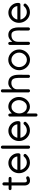

<svg xmlns="http://www.w3.org/2000/svg" viewBox="1791 -2507 904 4526"><g transform="rotate(-90 2243.0 -244.0)"><path d="M134.3 -602.5Q134.3 -617.7 145 -628.4Q155.8 -639.2 170.9 -639.2Q186 -639.2 196.8 -628.4Q207.5 -617.7 207.5 -602.5L207 -493.2L302.2 -492.7Q316.4 -492.7 326.4 -482.7Q336.4 -472.7 336.4 -458.5Q336.4 -444.3 326.4 -434.3Q316.4 -424.3 302.2 -424.3L207 -424.8L206.5 -120.1Q206.5 -94.2 214.4 -78.4Q222.2 -62.5 246.1 -62.5Q267.6 -62.5 281.5 -70.6Q295.4 -78.6 313.5 -78.6Q328.6 -78.6 339.4 -67.9Q350.1 -57.1 350.1 -42Q350.1 -21.5 332.5 -9.8Q314.9 2 291.3 6.6Q267.6 11.2 249 11.2Q191.4 11.2 162.4 -25.6Q133.3 -62.5 133.3 -121.1L133.8 -424.3H58.6Q44.4 -424.3 34.4 -434.3Q24.4 -444.3 24.4 -458.5Q24.4 -472.7 34.4 -482.7Q44.4 -492.7 58.6 -492.7H133.8Z M676.3 9.8Q605.5 9.8 548.1 -25.4Q490.7 -60.5 457 -119.4Q423.3 -178.2 423.3 -248.5Q423.3 -315.4 455.3 -372.3Q487.3 -429.2 542 -463.9Q596.7 -498.5 664.1 -498.5Q726.1 -498.5 778.1 -467.8Q830.1 -437 861.6 -385Q893.1 -333 893.1 -269.5Q893.1 -247.1 885 -231Q877 -214.8 855.5 -214.8H500Q507.8 -174.3 532 -139.9Q556.2 -105.5 593 -84.5Q629.9 -63.5 675.3 -63.5Q713.9 -63.5 751 -80.6Q788.1 -97.7 812 -127.4Q822.8 -141.6 840.8 -141.6Q856 -141.6 866.7 -130.9Q877.4 -120.1 877.4 -105Q877.4 -91.8 868.7 -81.1Q833.5 -38.1 782.5 -14.2Q731.4 9.8 676.3 9.8ZM818.4 -287.1Q814 -325.2 792.5 -356.7Q771 -388.2 737.8 -406.7Q704.6 -425.3 664.6 -425.3Q623 -425.3 588.9 -406.2Q554.7 -387.2 532 -356Q509.3 -324.7 501 -287.1Z M1034.7 -675.8Q1052.7 -675.8 1063.2 -663.8Q1073.7 -651.9 1073.7 -638.7V-18.6Q1073.7 -5.9 1062.3 3.4Q1050.8 12.7 1040 12.7Q1023.4 12.7 1012 2.4Q1000.5 -7.8 1000.5 -23.9V-637.7Q1000.5 -651.9 1010.7 -663.8Q1021 -675.8 1034.7 -675.8Z M1434.1 9.8Q1363.3 9.8 1305.9 -25.4Q1248.5 -60.5 1214.8 -119.4Q1181.2 -178.2 1181.2 -248.5Q1181.2 -315.4 1213.1 -372.3Q1245.1 -429.2 1299.8 -463.9Q1354.5 -498.5 1421.9 -498.5Q1483.9 -498.5 1535.9 -467.8Q1587.9 -437 1619.4 -385Q1650.9 -333 1650.9 -269.5Q1650.9 -247.1 1642.8 -231Q1634.8 -214.8 1613.3 -214.8H1257.8Q1265.6 -174.3 1289.8 -139.9Q1314 -105.5 1350.8 -84.5Q1387.7 -63.5 1433.1 -63.5Q1471.7 -63.5 1508.8 -80.6Q1545.9 -97.7 1569.8 -127.4Q1580.6 -141.6 1598.6 -141.6Q1613.8 -141.6 1624.5 -130.9Q1635.3 -120.1 1635.3 -105Q1635.3 -91.8 1626.5 -81.1Q1591.3 -38.1 1540.3 -14.2Q1489.3 9.8 1434.1 9.8ZM1576.2 -287.1Q1571.8 -325.2 1550.3 -356.7Q1528.8 -388.2 1495.6 -406.7Q1462.4 -425.3 1422.4 -425.3Q1380.9 -425.3 1346.7 -406.2Q1312.5 -387.2 1289.8 -356Q1267.1 -324.7 1258.8 -287.1Z M1992.7 -499.5Q2059.1 -499.5 2110.4 -464.4Q2161.6 -429.2 2190.9 -372.1Q2220.2 -314.9 2220.2 -248.5Q2220.2 -198.7 2203.1 -152.3Q2186 -106 2154.8 -69.6Q2123.5 -33.2 2081.3 -11.7Q2039.1 9.8 1988.3 9.8Q1940.4 9.8 1900.9 -14.2Q1861.3 -38.1 1831.5 -69.3V151.4Q1831.5 166.5 1820.8 177.2Q1810.1 188 1794.9 188Q1779.8 188 1769 177.2Q1758.3 166.5 1758.3 151.4V-463.4Q1758.3 -478.5 1769 -489.3Q1779.8 -500 1794.9 -500Q1810.1 -500 1819.6 -489.3Q1829.1 -478.5 1829.1 -463.4L1831.5 -416.5Q1859.4 -444.8 1900.4 -472.2Q1941.4 -499.5 1992.7 -499.5ZM1991.2 -426.3Q1941.9 -426.3 1906 -399.4Q1870.1 -372.6 1851.1 -330.3Q1832 -288.1 1832 -241.7Q1832 -196.3 1850.8 -155.5Q1869.6 -114.7 1905 -89.1Q1940.4 -63.5 1989.3 -63.5Q2036.6 -63.5 2071.8 -90.6Q2106.9 -117.7 2126.5 -160.4Q2146 -203.1 2146 -250Q2146 -296.4 2126.7 -336.7Q2107.4 -377 2072.5 -401.6Q2037.6 -426.3 1991.2 -426.3Z M2327.6 -638.7Q2327.6 -653.8 2338.4 -664.6Q2349.1 -675.3 2364.3 -675.3Q2379.4 -675.3 2390.1 -664.6Q2400.9 -653.8 2400.9 -638.7V-414.1Q2425.3 -454.6 2464.8 -477.8Q2504.4 -501 2543.5 -501Q2652.3 -501 2698 -435.8Q2743.7 -370.6 2743.7 -260.7V-256.3L2743.2 -25.9V-25.4Q2743.2 -10.3 2732.4 0.5Q2721.7 11.2 2706.5 11.2Q2691.4 11.2 2680.7 0.5Q2669.9 -10.3 2669.9 -25.4V-25.9L2670.4 -257.3Q2670.4 -337.4 2645.8 -382.8Q2621.1 -428.2 2549.3 -428.2Q2503.9 -428.2 2470.7 -409.2Q2437.5 -390.1 2419.7 -360.8Q2401.9 -331.5 2401.9 -301.3V-24.9Q2401.9 -9.8 2391.1 1Q2380.4 11.7 2365.2 11.7Q2349.1 11.7 2338.4 0.5Q2327.6 -10.7 2327.6 -24.9Z M3094.7 -501Q3146 -501 3190.4 -480.5Q3234.9 -460 3268.3 -424.1Q3301.8 -388.2 3320.6 -342.3Q3339.4 -296.4 3339.4 -245.1Q3339.4 -177.2 3307.1 -119.1Q3274.9 -61 3220 -25.1Q3165 10.7 3096.7 11.2Q3027.3 11.2 2971.7 -24.4Q2916 -60.1 2883.5 -118.4Q2851.1 -176.8 2851.1 -245.1Q2851.1 -295.9 2869.9 -342Q2888.7 -388.2 2921.9 -424.1Q2955.1 -460 2999.3 -480.5Q3043.5 -501 3094.7 -501ZM3094.7 -427.7Q3046.9 -427.7 3008.3 -402.3Q2969.7 -377 2947 -335.7Q2924.3 -294.4 2924.3 -246.1Q2924.3 -197.3 2946.8 -155.3Q2969.2 -113.3 3008.3 -87.6Q3047.4 -62 3096.2 -62Q3144.5 -62.5 3182.9 -88.1Q3221.2 -113.8 3243.7 -155.3Q3266.1 -196.8 3266.1 -245.1Q3266.1 -293.5 3243.4 -335.2Q3220.7 -377 3181.9 -402.3Q3143.1 -427.7 3094.7 -427.7Z M3483.4 -501.5Q3498.5 -501.5 3508.1 -490.7Q3517.6 -480 3517.6 -464.8L3520 -406.7Q3537.6 -428.2 3560.8 -449.7Q3584 -471.2 3614 -485.6Q3644 -500 3681.2 -500Q3746.1 -500 3785.4 -466.8Q3824.7 -433.6 3842.5 -379.6Q3860.4 -325.7 3860.4 -263.2L3859.9 -26.4Q3859.9 -11.2 3849.1 -0.5Q3838.4 10.3 3823.2 10.3Q3808.1 10.3 3797.4 -0.7Q3786.6 -11.7 3786.6 -26.9L3787.1 -263.2Q3787.1 -306.6 3778.3 -343.8Q3769.5 -380.9 3746.6 -403.8Q3723.6 -426.8 3681.2 -426.8Q3601.6 -426.8 3561 -384.3Q3520.5 -341.8 3520.5 -264.6V-25.4Q3520.5 -10.3 3509.8 0.5Q3499 11.2 3483.9 11.2Q3468.8 11.2 3458 0.2Q3447.3 -10.7 3447.3 -25.9L3446.8 -464.4Q3446.8 -480 3457.3 -490.7Q3467.8 -501.5 3483.4 -501.5Z M4220.7 9.8Q4149.9 9.8 4092.5 -25.4Q4035.2 -60.5 4001.5 -119.4Q3967.8 -178.2 3967.8 -248.5Q3967.8 -315.4 3999.8 -372.3Q4031.7 -429.2 4086.4 -463.9Q4141.1 -498.5 4208.5 -498.5Q4270.5 -498.5 4322.5 -467.8Q4374.5 -437 4406 -385Q4437.5 -333 4437.5 -269.5Q4437.5 -247.1 4429.4 -231Q4421.4 -214.8 4399.9 -214.8H4044.4Q4052.2 -174.3 4076.4 -139.9Q4100.6 -105.5 4137.5 -84.5Q4174.3 -63.5 4219.7 -63.5Q4258.3 -63.5 4295.4 -80.6Q4332.5 -97.7 4356.4 -127.4Q4367.2 -141.6 4385.3 -141.6Q4400.4 -141.6 4411.1 -130.9Q4421.9 -120.1 4421.9 -105Q4421.9 -91.8 4413.1 -81.1Q4377.9 -38.1 4326.9 -14.2Q4275.9 9.8 4220.7 9.8ZM4362.8 -287.1Q4358.4 -325.2 4336.9 -356.7Q4315.4 -388.2 4282.2 -406.7Q4249 -425.3 4209 -425.3Q4167.5 -425.3 4133.3 -406.2Q4099.1 -387.2 4076.4 -356Q4053.7 -324.7 4045.4 -287.1Z"/></g></svg>

Font: Manjari
Style: Regular
Weight: 400
Designer: Santhosh Thottingal <santhosh.thottingal@gmail.com>
Foundry: SMC
Version: Version 2.000